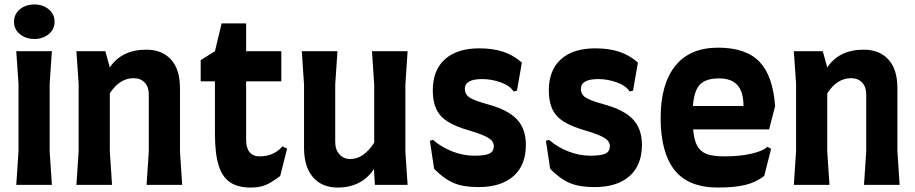

<svg xmlns="http://www.w3.org/2000/svg" viewBox="-20 -830 4107 862"><path d="M43 -732Q43 -767 69.5 -788.5Q96 -810 134 -810Q172 -810 198.5 -788.5Q225 -767 225 -732Q225 -698 198.5 -676.5Q172 -655 134 -655Q96 -655 69.5 -676.5Q43 -698 43 -732ZM63 -150V-455L53 -600H213L203 -455V-150L213 0H53Z M648 -150V-407Q648 -440 629.5 -459.5Q611 -479 580 -479Q517 -479 473 -411V-150L483 0H323L333 -150V-455L323 -600H453L473 -527Q526 -607 637 -607Q707 -607 747.5 -563Q788 -519 788 -434V-150L798 0H638Z M881 -560 945 -600 975 -725H1085V-600H1243V-465H1085V-201Q1085 -166 1100.5 -147Q1116 -128 1146 -128Q1178 -128 1204.5 -140Q1231 -152 1248 -173L1269 -163L1238 -40Q1197 -9 1170.5 1.5Q1144 12 1106 12Q1048 12 1013 -11.5Q978 -35 961.5 -87.5Q945 -140 945 -231V-465H881Z M1800 -149 1810 0H1663L1659 -71Q1603 12 1496 12Q1425 12 1385 -34.5Q1345 -81 1345 -166V-450L1335 -600H1495L1485 -450V-193Q1485 -158 1504 -137Q1523 -116 1553 -116Q1612 -116 1660 -189V-450L1650 -600H1810L1800 -450Z M1929 -72 1910 -198 1924 -202Q1962 -169 2011 -150Q2060 -131 2109 -131Q2158 -131 2177.5 -140.5Q2197 -150 2197 -174Q2197 -196 2172.5 -211Q2148 -226 2087 -244Q2025 -262 1990 -284Q1955 -306 1939 -339.5Q1923 -373 1923 -424Q1923 -515 1977.5 -564Q2032 -613 2132 -613Q2193 -613 2239.5 -597.5Q2286 -582 2323 -549L2301 -423L2286 -419Q2270 -445 2228.5 -460Q2187 -475 2145 -475Q2067 -475 2067 -431Q2067 -406 2088.5 -392Q2110 -378 2172 -361Q2260 -337 2300.5 -294.5Q2341 -252 2341 -180Q2341 -88 2285 -39Q2229 10 2128 10Q2060 10 2016.5 -8.5Q1973 -27 1929 -72Z M2450 -72 2431 -198 2445 -202Q2483 -169 2532 -150Q2581 -131 2630 -131Q2679 -131 2698.5 -140.5Q2718 -150 2718 -174Q2718 -196 2693.5 -211Q2669 -226 2608 -244Q2546 -262 2511 -284Q2476 -306 2460 -339.5Q2444 -373 2444 -424Q2444 -515 2498.5 -564Q2553 -613 2653 -613Q2714 -613 2760.5 -597.5Q2807 -582 2844 -549L2822 -423L2807 -419Q2791 -445 2749.5 -460Q2708 -475 2666 -475Q2588 -475 2588 -431Q2588 -406 2609.5 -392Q2631 -378 2693 -361Q2781 -337 2821.5 -294.5Q2862 -252 2862 -180Q2862 -88 2806 -39Q2750 10 2649 10Q2581 10 2537.5 -8.5Q2494 -27 2450 -72Z M2946 -301Q2946 -452 3011.5 -534Q3077 -616 3204 -616Q3329 -616 3389.5 -553Q3450 -490 3460 -354L3433 -249H3092Q3096 -200 3111 -174Q3126 -148 3154.5 -138Q3183 -128 3234 -128Q3301 -128 3353.5 -140Q3406 -152 3425 -171L3442 -162L3411 -40Q3373 -11 3325 0.5Q3277 12 3204 12Q3070 12 3008 -67Q2946 -146 2946 -301ZM3318 -354Q3318 -417 3291 -447.5Q3264 -478 3208 -478Q3149 -478 3122.5 -450.5Q3096 -423 3091 -354Z M3869 -150V-407Q3869 -440 3850.5 -459.5Q3832 -479 3801 -479Q3738 -479 3694 -411V-150L3704 0H3544L3554 -150V-455L3544 -600H3674L3694 -527Q3747 -607 3858 -607Q3928 -607 3968.5 -563Q4009 -519 4009 -434V-150L4019 0H3859Z"/></svg>

Font: Farro
Style: Bold
Weight: 700
Designer: Aceler Chua
Foundry: Grayscale Limited
Version: Version 1.101